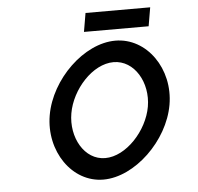

<svg xmlns="http://www.w3.org/2000/svg" viewBox="-52 -775 866 840"><g transform="rotate(-5 381.0 -355.5)"><path d="M354 -722 340 -640H624L638 -722ZM457 -497C549 -497 608 -394 590 -290C572 -186 477 -82 385 -82C293 -82 236 -186 254 -290C272 -394 365 -497 457 -497ZM369 11C507 11 658 -134 685 -290C712 -446 611 -590 473 -590C335 -590 186 -446 159 -290C132 -134 231 11 369 11Z"/></g></svg>

Font: Charger Monospace
Style: Regular
Weight: 400
Designer: Jasper
Foundry: Cannot Into Space Fonts
Version: Version 0.980